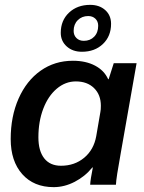

<svg xmlns="http://www.w3.org/2000/svg" viewBox="-20 -760 593 790"><path d="M24 -188Q24 -281 56.5 -354.5Q89 -428 147 -469Q205 -510 280 -510Q333 -510 371 -490Q409 -470 425 -434H427L448 -500H542L477 -131Q458 -27 457 0H351Q352 -21 362 -71H360Q330 -34 287.5 -12Q245 10 201 10Q119 10 71.5 -43.5Q24 -97 24 -188ZM376 -200 393 -299Q395 -308 395 -325Q395 -370 367 -397.5Q339 -425 292 -425Q249 -425 213.5 -395Q178 -365 158 -312.5Q138 -260 138 -195Q138 -139 162 -108.5Q186 -78 231 -78Q287 -78 326.5 -111Q366 -144 376 -200ZM230 -625Q230 -676 264 -708Q298 -740 351 -740Q389 -740 413 -718.5Q437 -697 437 -662Q437 -611 403.5 -579Q370 -547 317 -547Q279 -547 254.5 -569Q230 -591 230 -625ZM384 -654Q384 -672 372.5 -683Q361 -694 343 -694Q317 -694 300 -677Q283 -660 283 -633Q283 -615 294.5 -603.5Q306 -592 325 -592Q351 -592 367.5 -609Q384 -626 384 -654Z"/></svg>

Font: Sarabun SemiBold
Style: Italic
Weight: 600
Italic angle: -10°
Designer: Suppakit Chalermlarp | Katatrad Co.,Ltd.
Foundry: Cadson Demak Co.,Ltd.
Version: Version 1.000; ttfautohint (v1.6)